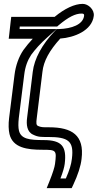

<svg xmlns="http://www.w3.org/2000/svg" viewBox="-20 -738 504 991"><path d="M407 -718C365 -718 314 -694 262 -651H63H38L35 -626L28 -563L25 -538H50H149C131 -519 115 -499 101 -480C77 -445 61 -400 55 -352L27 -129C23 -97 24 -67 29 -46C46 25 120 35 199 35C271 35 273 37 264 108C262 124 253 154 234 201L221 233H254H332H350L358 216C382 165 397 119 401 82C416 -40 352 -81 233 -81C198 -81 193 -81 176 -88C167 -93 166 -101 170 -131L199 -367C205 -423 235 -477 291 -539C363 -544 455 -580 464 -656C468 -688 436 -718 407 -718ZM401 -668C412 -668 415 -665 414 -656C408 -611 350 -590 284 -588H273L264 -579C197 -509 157 -435 149 -367L120 -131C115 -95 119 -57 151 -43C177 -30 193 -31 227 -31C332 -31 363 -11 351 82C348 110 338 142 320 183H292C305 150 312 124 314 108C325 18 300 -15 205 -15C130 -15 89 -21 78 -63C74 -80 74 -100 77 -129L105 -352C110 -394 122 -426 141 -455C163 -485 189 -514 224 -545L272 -588H212H81L82 -601H265H275L283 -608C333 -650 369 -668 401 -668Z"/></svg>

Font: Gamestation Display Outline
Style: Italic
Weight: 400
Designer: Jonas Hecksher
Foundry: Jonas Hecksher, Playtypeª, e-types AS
Version: Version 1.003